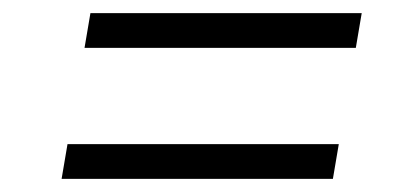

<svg xmlns="http://www.w3.org/2000/svg" viewBox="-20 -441 628 293"><path d="M109 -368 118 -421H532L523 -368ZM74 -168 83 -221H497L488 -168Z"/></svg>

Font: Inria Sans Light
Style: Italic
Weight: 300
Italic angle: -10°
Designer: Black Foundry Team
Foundry: Black Foundry
Version: Version 1.2; ttfautohint (v1.8.3)